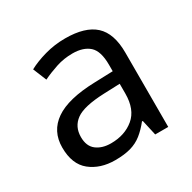

<svg xmlns="http://www.w3.org/2000/svg" viewBox="-128 -675 818 816"><g transform="rotate(-30 280.5 -267.5)"><path d="M288 -545Q386 -545 433 -502Q480 -459 480 -365V0H416L399 -76H395Q372 -47 347.5 -27.5Q323 -8 291.5 1Q260 10 215 10Q142 10 94 -28.5Q46 -67 46 -149Q46 -229 109 -272.5Q172 -316 303 -320L394 -323V-355Q394 -422 365 -448Q336 -474 283 -474Q241 -474 203 -461.5Q165 -449 132 -433L105 -499Q140 -518 188 -531.5Q236 -545 288 -545ZM314 -259Q214 -255 175.5 -227Q137 -199 137 -148Q137 -103 164.5 -82Q192 -61 235 -61Q303 -61 348 -98.5Q393 -136 393 -214V-262Z"/></g></svg>

Font: Noto Sans Meetei Mayek
Style: Regular
Weight: 400
Designer: Monotype Design Team and Neelakash Kshetrimayum
Foundry: Monotype Imaging Inc.
Version: Version 2.002